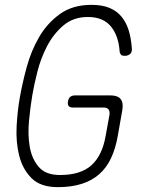

<svg xmlns="http://www.w3.org/2000/svg" viewBox="-20 -761 640 791"><path d="M431 -288Q433 -303 427 -310.5Q421 -318 406 -318H281Q268 -318 263 -324Q258 -330 260 -343Q262 -356 269.5 -362Q277 -368 290 -368H435Q465 -368 477 -353Q489 -338 484 -308L465 -200Q456 -149 437.5 -109.5Q419 -70 389 -43.5Q359 -17 316.5 -3.5Q274 10 218 10Q147 10 110 -27Q73 -64 59 -120Q45 -176 48.5 -241Q52 -306 62 -361Q72 -418 90 -484.5Q108 -551 141 -608Q174 -665 226.5 -703Q279 -741 357 -741Q401 -741 431 -728.5Q461 -716 480.5 -692.5Q500 -669 510 -636.5Q520 -604 523 -564Q525 -548 517 -539.5Q509 -531 493 -531Q483 -531 479 -535Q475 -539 473 -547Q469 -613 437 -652Q405 -691 342 -691Q282 -691 241 -656Q200 -621 174 -571Q148 -521 134 -465.5Q120 -410 113 -368Q105 -321 99.5 -263.5Q94 -206 102.5 -156.5Q111 -107 139.5 -73.5Q168 -40 227 -40Q312 -40 356.5 -80Q401 -120 415 -200Z"/></svg>

Font: Maple Mono Thin
Style: Italic
Weight: 250
Italic angle: -10°
Monospace: yes
Designer: subframe7536
Version: Version 7.000